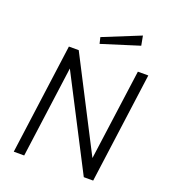

<svg xmlns="http://www.w3.org/2000/svg" viewBox="-169 -1089 1071 1211"><g transform="rotate(20 366.5 -483.5)"><path d="M545 -132 231 -742H165L65 0H135L218 -614L535 0H598L698 -742H628ZM331 -866 341 -824 592 -903 580 -967Z"/></g></svg>

Font: Cheyenne Sans Light
Style: Italic
Weight: 300
Italic angle: -8.13011°
Designer: The Public Sans project authors (U.S. Web Design System), Libre Franklin designed by Pablo Impallari and Rodrigo Fuenzal
Foundry: The Cheyenne Sans Project Authors
Version: Version 2.007